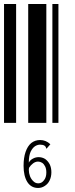

<svg xmlns="http://www.w3.org/2000/svg" viewBox="-20 -610 370 953"><path d="M0 0V-590H60V0ZM120 0V-590H210V0ZM240 0V-590H270V0ZM169 323Q135 323 116 294Q97 264 97 213Q97 173 107 144Q117 115 135 100Q154 85 179 85Q208 85 230 106L211 128L209 126Q208 122 207 119Q206 117 201 113Q193 108 179 108Q167 108 155 115Q142 123 132 143Q123 163 123 197Q130 184 144 177Q157 170 172 170Q189 170 204 179Q218 189 227 206Q235 223 235 245Q235 268 226 286Q218 303 202 313Q187 323 169 323ZM170 300Q187 300 198 285Q210 271 210 246Q210 228 204 216Q198 204 189 198Q179 192 169 192Q156 192 144 201Q132 210 124 223Q123 229 123 233Q123 249 129 265Q135 280 146 290Q156 300 170 300Z"/></svg>

Font: Libre Barcode 128 Text
Style: Regular
Weight: 400
Version: Version 1.005; ttfautohint (v1.8.3)